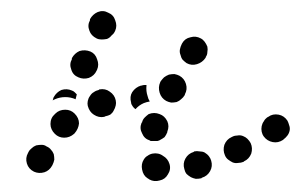

<svg xmlns="http://www.w3.org/2000/svg" viewBox="-20 -310 548 350"><path d="M271 19Q281 17 286 8Q292 -1 289 -11Q286 -21 277 -26Q277 -26 277 -26Q273 -29 268 -30Q263 -31 258 -30Q253 -29 249 -26Q245 -24 242 -19Q237 -11 239 -1Q241 10 249 15Q251 16 252 17Q261 22 271 19ZM363 2Q368 -7 365 -17Q364 -21 361 -25Q358 -29 353 -32Q349 -34 344 -34Q339 -35 334 -34L333 -33Q323 -30 318 -21Q313 -12 316 -2Q317 3 320 7Q323 10 328 13Q332 15 337 16Q342 16 347 15L348 14Q358 11 363 2ZM79 -19Q79 -24 78 -29Q76 -34 73 -37Q70 -41 65 -43Q61 -46 56 -46Q51 -46 46 -45Q41 -43 38 -40Q34 -37 32 -33L31 -31Q26 -22 29 -12Q32 -2 42 3Q51 7 61 4Q70 1 75 -8L76 -10Q78 -14 79 -19ZM438 -30Q441 -40 437 -49Q435 -53 431 -57Q428 -60 423 -62Q418 -64 413 -63Q408 -63 404 -61L402 -60Q393 -56 389 -46Q386 -36 390 -27Q392 -22 396 -19Q400 -16 404 -14Q409 -12 414 -13Q419 -13 424 -15L425 -16Q434 -20 438 -30ZM504 -63Q507 -67 508 -72Q509 -77 507 -82Q506 -86 504 -90Q498 -99 488 -101Q477 -103 469 -97L467 -96Q463 -93 461 -89Q458 -85 457 -80Q456 -75 457 -70Q458 -65 461 -61Q467 -53 477 -51Q487 -49 496 -55L497 -56Q501 -59 504 -63ZM239 -67Q234 -76 238 -86L239 -87Q240 -92 244 -96Q247 -99 251 -102Q256 -104 261 -104Q266 -104 271 -102Q280 -99 285 -89Q289 -80 285 -70V-69Q283 -64 280 -60Q276 -57 272 -55Q271 -54 270 -54Q268 -53 267 -53Q262 -53 257 -53Q256 -53 255 -53Q254 -53 253 -54Q243 -57 239 -67ZM124 -85Q124 -95 116 -103Q109 -110 99 -110Q88 -110 81 -103L80 -102Q72 -95 72 -84Q72 -74 80 -66Q87 -59 97 -59Q107 -59 115 -66L116 -67Q123 -75 124 -85ZM181 -101Q185 -104 187 -108Q190 -113 191 -118Q192 -122 191 -127Q189 -137 180 -143Q172 -149 161 -147L160 -146Q155 -145 151 -142Q147 -140 144 -135Q141 -131 140 -126Q139 -121 140 -117Q143 -106 151 -101Q160 -95 170 -97L172 -98Q177 -99 181 -101ZM221 -142Q227 -151 237 -154H238Q241 -155 243 -155Q245 -155 247 -155Q247 -154 247 -154Q246 -144 249 -135Q250 -130 253 -125Q247 -124 242 -122Q233 -118 227 -111Q224 -113 222 -116Q219 -120 219 -123Q216 -134 221 -142ZM271 -141Q274 -131 283 -126Q287 -124 292 -123Q297 -123 302 -124Q307 -126 310 -129Q314 -132 317 -137V-138Q322 -147 319 -157Q316 -167 307 -172Q303 -174 298 -175Q293 -175 288 -174Q283 -172 279 -169Q276 -166 273 -162L272 -160Q268 -151 271 -141ZM99 -133Q89 -133 80 -129Q78 -128 76 -127Q76 -128 77 -129Q77 -130 77 -131L78 -133Q83 -142 92 -146Q102 -149 111 -145Q114 -144 116 -142Q118 -140 120 -138Q119 -134 118 -130Q118 -129 118 -129Q118 -129 118 -129Q109 -133 99 -133ZM110 -183Q113 -173 123 -169Q132 -165 142 -168Q152 -172 156 -181L157 -183Q161 -192 157 -202Q154 -212 145 -216Q135 -220 125 -217Q116 -213 111 -204V-202Q106 -193 110 -183ZM308 -220Q307 -215 309 -210Q310 -205 313 -201Q316 -198 320 -195Q329 -190 339 -193Q349 -196 355 -205V-206Q358 -210 358 -215Q359 -220 358 -225Q356 -230 353 -234Q350 -238 346 -240Q337 -245 327 -242Q317 -240 312 -231L311 -229Q309 -225 308 -220ZM143 -254Q146 -245 156 -240Q160 -238 165 -238Q170 -238 175 -239Q180 -241 183 -245Q187 -248 189 -252L190 -254Q194 -263 190 -273Q187 -283 177 -287Q168 -292 158 -288Q149 -284 144 -275V-273Q139 -264 143 -254Z"/></svg>

Font: FRB American Cursive Dotted Black
Style: Bold Italic
Weight: 900
Italic angle: -25°
Version: Version 2.0;Modular Font Editor K font №1